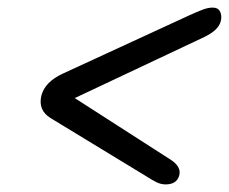

<svg xmlns="http://www.w3.org/2000/svg" viewBox="-20 -596 603 506"><path d="M452.5 -134Q446 -110 416.5 -110Q404 -110 392 -116Q380 -122 364.5 -132L113 -285Q80 -305.5 89 -344Q98.5 -380 144.5 -401.5L477.5 -555Q498.5 -564.5 513.2 -570.2Q528 -576 540.5 -576Q555 -576 560.2 -565Q565.5 -554 561.5 -539Q555 -516 518.5 -498.5L177 -337.5L431.5 -174Q458 -156 452.5 -134Z"/></svg>

Font: Fraunces 9pt SuperSoft
Style: Italic
Weight: 400
Italic angle: -16°
Version: Version 1.000;[b76b70a41]